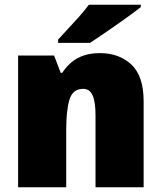

<svg xmlns="http://www.w3.org/2000/svg" viewBox="-20 -786 677 806"><path d="M400 -563Q480 -563 531.5 -515Q583 -467 583 -360V0H381V-302Q381 -357 369 -385Q357 -413 329 -413Q286 -413 272 -369Q258 -325 258 -242V0H56V-553H207L235 -480H241Q258 -506 280 -524.5Q302 -543 331.5 -553Q361 -563 400 -563ZM571 -756Q553 -742 525 -721.5Q497 -701 466 -679.5Q435 -658 406.5 -638.5Q378 -619 358 -606H224V-620Q241 -639 265 -664.5Q289 -690 313 -717Q337 -744 353 -766H571Z"/></svg>

Font: Noto Sans Display Black
Style: Regular
Weight: 900
Designer: Monotype Design Team
Foundry: Monotype Imaging Inc.
Version: Version 2.003